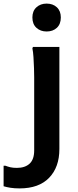

<svg xmlns="http://www.w3.org/2000/svg" viewBox="-105 -807 433 1067"><path d="M154 -632Q120 -632 97.5 -652.5Q75 -673 75 -710Q75 -746 97.5 -766.5Q120 -787 154 -787Q189 -787 211 -766.5Q233 -746 233 -710Q233 -673 211 -652.5Q189 -632 154 -632ZM4 240Q-25 240 -47 236.5Q-69 233 -85 228V114H-75Q-62 119 -47.5 122.5Q-33 126 -11 126Q34 126 59.5 102.5Q85 79 85 29V-377Q85 -397 84 -428Q83 -459 81 -489.5Q79 -520 75 -538L78 -546H225V21Q225 122 168 181Q111 240 4 240Z"/></svg>

Font: Kufam SemiBold
Style: Regular
Weight: 600
Designer: Wael Morcos, Artur Schmal
Foundry: Original Type
Version: Version 1.300; ttfautohint (v1.8.3)